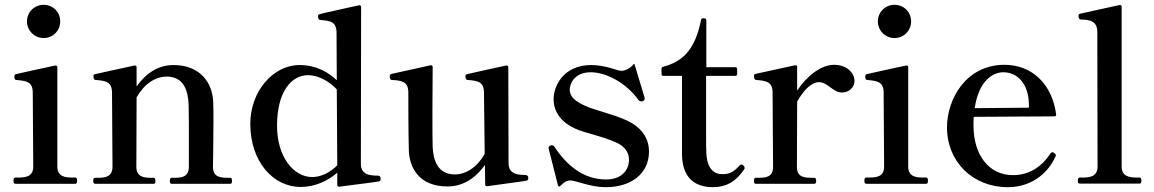

<svg xmlns="http://www.w3.org/2000/svg" viewBox="-20 -763 4792 797"><path d="M161 -605C200 -605 230 -636 230 -674C230 -713 200 -743 161 -743C123 -743 92 -713 92 -674C92 -636 123 -605 161 -605ZM293 0C298 0 300 -5 300 -13C300 -21 298 -26 293 -26H281C251 -26 218 -29 218 -72V-484C218 -489 215 -492 209 -491C176 -484 56 -458 45 -455C40 -453 40 -450 40 -444C40 -438 40 -431 49 -431C90 -427 116 -424 116 -378L118 -72C118 -29 86 -26 55 -26H44C38 -26 36 -21 36 -13C36 -5 38 0 44 0Z M924 -25C893 -25 864 -29 864 -71C864 -71 866 -172 866 -256C866 -289 866 -320 865 -341C862 -416 814 -493 700 -493C636 -493 585 -458 547 -404V-484C547 -489 544 -492 538 -491C507 -484 403 -462 378 -456C374 -455 371 -455 369 -452C368 -451 368 -449 368 -447C368 -442 368 -432 377 -431C418 -428 445 -424 445 -378L447 -71C447 -29 417 -25 387 -25H375C369 -25 367 -20 367 -12C367 -5 369 0 375 0H618C624 0 625 -5 625 -12C625 -20 624 -25 618 -25H607C576 -25 546 -29 546 -71L547 -359C579 -415 625 -445 672 -445C743 -445 761 -387 763 -327C763 -312 764 -283 764 -251V-71C764 -29 735 -25 705 -25H692C687 -25 685 -20 685 -12C685 -5 687 0 692 0H936C942 0 943 -5 943 -12C943 -20 942 -25 936 -25Z M1547 -34C1541 -34 1534 -34 1527 -35C1495 -37 1478 -53 1478 -82L1479 -734C1479 -739 1476 -742 1470 -741C1425 -731 1314 -707 1306 -704C1301 -703 1300 -700 1300 -696C1300 -691 1301 -680 1310 -680C1351 -677 1377 -673 1377 -627L1378 -430C1346 -460 1296 -493 1223 -493C1114 -493 1019 -384 1019 -249C1019 -93 1113 13 1228 13C1290 13 1343 -14 1380 -46V4C1380 9 1383 13 1388 12C1435 6 1545 -8 1553 -10C1559 -12 1560 -16 1560 -20C1560 -25 1560 -34 1547 -34ZM1276 -28C1200 -28 1130 -110 1130 -241C1130 -383 1190 -451 1259 -451C1300 -451 1347 -426 1378 -392L1380 -77C1350 -46 1311 -28 1276 -28Z M2155 -37C2149 -37 2143 -37 2137 -38C2113 -41 2091 -51 2091 -85L2090 -484C2090 -489 2087 -492 2081 -491C2048 -484 1929 -458 1918 -455C1913 -453 1912 -451 1912 -447C1912 -442 1913 -432 1921 -431C1963 -428 1989 -424 1989 -378L1992 -124C1960 -68 1914 -39 1868 -39C1796 -39 1779 -99 1776 -152C1775 -173 1775 -238 1775 -302C1775 -375 1776 -458 1776 -485C1776 -491 1772 -493 1767 -492L1609 -457C1606 -456 1602 -456 1600 -453C1598 -451 1598 -448 1598 -445C1598 -440 1598 -432 1607 -431C1648 -429 1675 -424 1675 -379C1675 -350 1675 -219 1677 -143C1678 -70 1717 11 1838 11C1912 11 1962 -35 1993 -78L1994 2C1994 8 1997 11 2002 10C2036 5 2158 -11 2166 -13C2172 -15 2173 -20 2173 -24C2173 -30 2172 -37 2155 -37Z M2307 8C2320 -6 2332 -14 2349 -14C2368 -14 2432 14 2494 14C2601 14 2674 -43 2674 -134C2674 -192 2640 -236 2582 -263C2527 -289 2445 -306 2404 -326C2362 -346 2345 -365 2345 -391C2345 -415 2364 -463 2432 -463C2503 -463 2584 -412 2628 -351C2630 -348 2632 -346 2635 -344C2637 -343 2640 -342 2642 -342C2644 -342 2646 -342 2648 -343C2654 -346 2656 -349 2656 -353C2656 -354 2656 -357 2655 -360C2651 -374 2624 -464 2615 -493C2614 -499 2611 -499 2608 -494C2595 -479 2575 -469 2559 -469C2542 -469 2496 -493 2434 -493C2319 -493 2278 -406 2278 -352C2278 -296 2312 -254 2370 -228C2408 -211 2486 -196 2539 -171C2572 -156 2591 -131 2591 -101C2591 -55 2559 -18 2496 -18C2400 -18 2331 -79 2282 -153C2279 -158 2275 -160 2271 -160C2269 -160 2267 -160 2265 -159C2260 -157 2257 -153 2257 -149L2258 -144L2296 6C2298 13 2302 13 2307 8Z M2940 14C2991 14 3034 -7 3069 -60C3071 -62 3071 -64 3071 -66C3071 -73 3063 -80 3057 -80C3054 -80 3051 -78 3048 -74C3026 -50 3009 -40 2979 -40C2943 -40 2915 -63 2912 -128C2911 -139 2911 -172 2911 -212V-448H3032C3037 -448 3040 -451 3040 -456V-476C3040 -481 3037 -484 3032 -484H2912V-679C2912 -684 2909 -687 2904 -687H2898C2894 -687 2891 -685 2890 -680C2864 -548 2807 -506 2733 -486C2728 -485 2726 -481 2726 -477V-456C2726 -451 2729 -448 2734 -448H2811V-122C2812 -32 2857 14 2940 14Z M3443 -494C3387 -494 3329 -447 3289 -387V-485C3289 -490 3286 -493 3280 -492C3249 -485 3145 -463 3120 -457C3116 -456 3113 -456 3111 -453C3110 -452 3110 -450 3110 -447C3110 -442 3110 -432 3119 -431C3160 -428 3187 -424 3187 -379L3189 -70C3189 -28 3159 -25 3129 -25H3117C3111 -25 3110 -20 3110 -12C3110 -5 3111 0 3117 0H3360C3366 0 3368 -5 3368 -12C3368 -20 3366 -25 3360 -25H3349C3318 -25 3288 -28 3288 -70L3289 -341C3315 -388 3348 -422 3380 -422C3415 -422 3438 -379 3475 -379C3504 -379 3527 -400 3527 -427C3527 -462 3493 -494 3443 -494Z M3693 -605C3732 -605 3762 -636 3762 -674C3762 -713 3732 -743 3693 -743C3655 -743 3624 -713 3624 -674C3624 -636 3655 -605 3693 -605ZM3825 0C3830 0 3832 -5 3832 -13C3832 -21 3830 -26 3825 -26H3813C3783 -26 3750 -29 3750 -72V-484C3750 -489 3747 -492 3741 -491C3708 -484 3588 -458 3577 -455C3572 -453 3572 -450 3572 -444C3572 -438 3572 -431 3581 -431C3622 -427 3648 -424 3648 -378L3650 -72C3650 -29 3618 -26 3587 -26H3576C3570 -26 3568 -21 3568 -13C3568 -5 3570 0 3576 0Z M4357 -127C4355 -129 4352 -131 4349 -131C4346 -131 4343 -130 4340 -125C4304 -71 4253 -36 4185 -36C4083 -36 4021 -122 4021 -242C4021 -255 4021 -267 4022 -278L4357 -280C4362 -280 4365 -283 4364 -289C4347 -416 4262 -494 4150 -494C3990 -494 3911 -352 3911 -234C3911 -91 4019 14 4163 14C4274 14 4337 -58 4360 -111C4362 -114 4363 -116 4363 -119C4363 -122 4360 -125 4357 -127ZM4145 -463C4199 -463 4249 -421 4251 -331V-316L4026 -314C4043 -428 4101 -463 4145 -463Z M4711 -1C4716 -1 4718 -5 4718 -13C4718 -21 4716 -26 4711 -26H4699C4669 -26 4636 -30 4636 -72V-735C4636 -740 4633 -743 4627 -742C4592 -735 4492 -712 4468 -707C4464 -706 4461 -706 4459 -704C4457 -702 4457 -700 4457 -697C4457 -692 4458 -682 4467 -682C4508 -681 4535 -674 4535 -629L4536 -72C4536 -30 4504 -26 4474 -26H4462C4456 -26 4454 -21 4454 -13C4454 -5 4456 -1 4462 -1Z"/></svg>

Font: Shippori Mincho OTF SemiBold
Style: Regular
Weight: 600
Designer: FONTDASU
Foundry: FONTDASU / Google Inc. / but / Adobe
Version: Version 3.300;hotconv 1.0.109;makeotfexe 2.5.65596